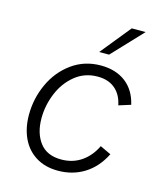

<svg xmlns="http://www.w3.org/2000/svg" viewBox="-107 -776 730 863"><g transform="rotate(15 258.0 -345.0)"><path d="M53 -202.5Q53 -278.5 84.5 -347Q116 -415.5 174.5 -457.8Q233 -500 309 -500Q378.5 -500 424.5 -465Q470.5 -430 485.5 -364.5L430 -347Q420.5 -395 389.2 -421.5Q358 -448 308 -448Q247.5 -448 202.8 -411.5Q158 -375 134.8 -318.2Q111.5 -261.5 111.5 -202Q111.5 -132.5 144.8 -89Q178 -45.5 244.5 -45.5Q297.5 -45.5 337.8 -73Q378 -100.5 401.5 -149.5L452.5 -125.5Q419.5 -60 365.5 -26.5Q311.5 7 243.5 7Q183.5 7 140.5 -19.8Q97.5 -46.5 75.2 -94Q53 -141.5 53 -202.5ZM399 -697H463.5L331 -556.5H285Z"/></g></svg>

Font: HK Grotesk Light
Style: Italic
Weight: 300
Italic angle: -16°
Designer: Alfredo Marco Pradil
Foundry: Hanken Design Co.
Version: Version 3.001